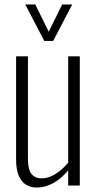

<svg xmlns="http://www.w3.org/2000/svg" viewBox="-20 -830 435 859"><path d="M143 9Q117 9 96.5 -3.5Q76 -16 64 -43.5Q52 -71 52 -117V-578H105V-123Q105 -70 121.5 -51Q138 -32 166 -32Q197 -32 228 -51.5Q259 -71 285 -102V-578H337V0H285V-68Q257 -33 220.5 -12Q184 9 143 9ZM178 -647 93 -810H138L198 -688L258 -810H303L218 -647Z"/></svg>

Font: Oswald ExtraLight
Style: Regular
Weight: 250
Designer: Vernon Adams
Foundry: Vernon Adams
Version: Version 4.103;gftools[0.9.33.dev8+g029e19f]